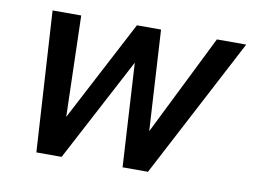

<svg xmlns="http://www.w3.org/2000/svg" viewBox="-60 -572 867 658"><g transform="rotate(10 373.5 -243.5)"><path d="M103 1 73.2 -487.8H172.9L182.6 -136.7L366.7 -487.8H450.7L471.2 -137.7L645 -487.8H747.1L491.2 0H402.8L381.8 -360.4L190.9 1Z"/></g></svg>

Font: Acari Sans Medium
Style: Italic
Weight: 500
Italic angle: -13°
Designer: Alfredo Marco Pradil and Stefan Peev
Foundry: Hanken Design Co.
Version: Version 1.045